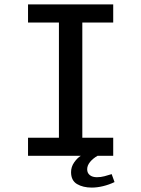

<svg xmlns="http://www.w3.org/2000/svg" viewBox="-20 -706 640 870"><path d="M107 0V-82H247V-604H107V-686H493V-604H353V-82H493V0ZM396 144Q356 144 329 128Q302 112 302 74Q302 50 316 30Q330 10 346 0H422Q401 12 388 28Q375 44 375 61Q375 78 387 87.5Q399 97 419 97Q437 97 453.5 92.5Q470 88 486 83L499 119Q474 131 447 137.5Q420 144 396 144Z"/></svg>

Font: Chivo Mono
Style: Regular
Weight: 400
Monospace: yes
Designer: Hector Gatti
Foundry: Omnibus-Type
Version: Version 1.008; ttfautohint (v1.8.4.7-5d5b)